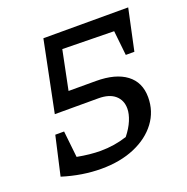

<svg xmlns="http://www.w3.org/2000/svg" viewBox="-112 -704 798 819"><g transform="rotate(-20 286.5 -295.0)"><path d="M213 9Q127 9 37 -19L77 -195H117L130 -75Q188 -64 236 -64Q298 -64 356 -83Q380 -113 392 -142Q404 -171 404 -195Q404 -233 378 -255.5Q352 -278 303 -278H105L170 -599H555L515 -412H476L464 -524L230 -528L194 -351H318Q407 -351 455.5 -314.5Q504 -278 504 -210Q504 -146 467 -96.5Q430 -47 364.5 -19Q299 9 213 9Z"/></g></svg>

Font: Piazzolla Medium
Style: Italic
Weight: 500
Italic angle: -11.3°
Designer: Juan Pablo del Peral
Foundry: Huerta Tipografica
Version: Version 1.330